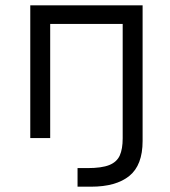

<svg xmlns="http://www.w3.org/2000/svg" viewBox="-20 -520 640 723"><path d="M323 183H272V113H309Q363 113 391.5 101.5Q420 90 431 65.5Q442 41 442 1V-430H169V0H94V-500H517V11Q517 102 467 142.5Q417 183 323 183Z"/></svg>

Font: Orbit
Style: Regular
Weight: 400
Designer: Sooun Cho
Foundry: JAMO
Version: Version 1.000; ttfautohint (v1.8.4.7-5d5b);gftools[0.9.29]